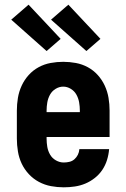

<svg xmlns="http://www.w3.org/2000/svg" viewBox="-20 -792 540 820"><path d="M252 8Q225 8 198 3Q171 -2 146.5 -15Q122 -28 103 -48.5Q84 -69 72.5 -93.5Q61 -118 56.5 -145.5Q52 -173 52 -200V-320Q52 -347 56.5 -374Q61 -401 72.5 -426Q84 -451 102.5 -471.5Q121 -492 145 -505Q169 -518 196 -523Q223 -528 250 -528Q277 -528 304 -523Q331 -518 355 -505Q379 -492 397.5 -471.5Q416 -451 427.5 -426Q439 -401 443.5 -374Q448 -347 448 -320V-207H179V-200Q179 -182 182 -164.5Q185 -147 194 -131.5Q203 -116 219 -107Q235 -98 252 -98Q265 -98 277 -101Q289 -104 298 -112Q307 -120 312.5 -131Q318 -142 319 -155H446Q444 -131 437 -108.5Q430 -86 417 -66.5Q404 -47 385 -32Q366 -17 344.5 -8Q323 1 299.5 4.5Q276 8 252 8ZM321 -313V-320Q321 -337 318 -354.5Q315 -372 306.5 -387.5Q298 -403 282.5 -412.5Q267 -422 250 -422Q233 -422 217.5 -412.5Q202 -403 193.5 -387.5Q185 -372 182 -354.5Q179 -337 179 -320V-313ZM349 -574 198 -708 272 -772 409 -626ZM179 -574 28 -708 102 -772 239 -626Z"/></svg>

Font: Iosevka Curly Slab Heavy
Style: Regular
Weight: 900
Monospace: yes
Designer: Belleve Invis
Foundry: Belleve Invis
Version: Version 22.1.2; ttfautohint (v1.8.4)